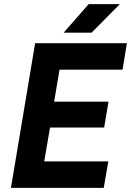

<svg xmlns="http://www.w3.org/2000/svg" viewBox="-20 -909 634 929"><path d="M150 -700H594L573 -572H268L242 -417H505L484 -292H222L194 -128H504L482 0H33ZM409 -889H560L423 -751H288Z"/></svg>

Font: Oak Sans
Style: Bold Italic
Weight: 700
Italic angle: -9.5°
Foundry: Erik Kennedy, Walven
Version: Version 1.000